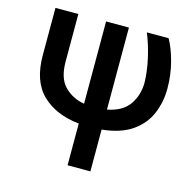

<svg xmlns="http://www.w3.org/2000/svg" viewBox="-112 -658 1009 1004"><g transform="rotate(15 392.5 -156.0)"><path d="M66.1 -545.5H190V-287.6Q190 -198.9 232.4 -155.2Q274.9 -111.5 340.2 -100.1V-545.5H463.8V-101.6Q546.2 -117.5 581.7 -169.6Q617.2 -221.6 617.2 -288.4Q616.1 -349.1 600.5 -418.3Q584.9 -487.6 560.7 -545.5H678.6Q703.5 -502.5 722.1 -433.6Q740.8 -364.7 740.8 -288.4Q740.8 -217 714.5 -153.6Q688.2 -90.2 627.5 -47.1Q566.8 -3.9 463.8 6.7V233H340.2V7.1Q214.1 -6 140.1 -77.2Q66.1 -148.4 66.1 -289.1Z"/></g></svg>

Font: Inter Zeller Semi Bold
Style: Regular
Weight: 600
Designer: Rasmus Andersson; Joe Bland
Foundry: zeller
Version: Version 3.015;git-dec3a8cb1